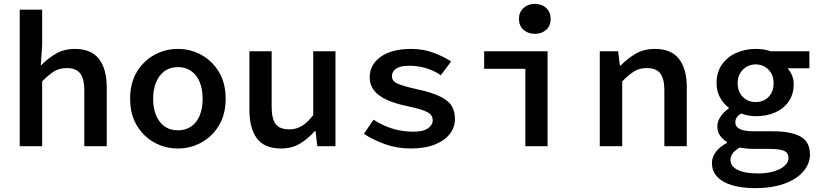

<svg xmlns="http://www.w3.org/2000/svg" viewBox="-20 -756 4240 993"><path d="M82 0V-706H198V-524L191 -419H194Q226 -453 268.5 -478Q311 -503 367 -503Q452 -503 492 -451Q532 -399 532 -304V0H416V-289Q416 -348 395 -376Q374 -404 324 -404Q288 -404 260 -387Q232 -370 198 -335V0Z M900 12Q835 12 779 -18.5Q723 -49 688 -106.5Q653 -164 653 -245Q653 -327 688 -384.5Q723 -442 779 -472.5Q835 -503 900 -503Q965 -503 1021 -472.5Q1077 -442 1112 -384.5Q1147 -327 1147 -245Q1147 -164 1112 -106.5Q1077 -49 1021 -18.5Q965 12 900 12ZM900 -82Q940 -82 969 -102Q998 -122 1013 -159Q1028 -196 1028 -245Q1028 -294 1013 -331Q998 -368 969 -388.5Q940 -409 900 -409Q860 -409 831.5 -388.5Q803 -368 787.5 -331Q772 -294 772 -245Q772 -196 787.5 -159Q803 -122 831.5 -102Q860 -82 900 -82Z M1434 12Q1348 12 1309 -40Q1270 -92 1270 -187V-491H1385V-202Q1385 -143 1405.5 -115Q1426 -87 1477 -87Q1511 -87 1539.5 -103.5Q1568 -120 1600 -160V-491H1715V0H1621L1612 -78H1608Q1573 -38 1531 -13Q1489 12 1434 12Z M2103 12Q2034 12 1971 -10.5Q1908 -33 1862 -64L1912 -137Q1956 -108 2007 -91.5Q2058 -75 2118 -75Q2169 -75 2193.5 -92.5Q2218 -110 2218 -134Q2218 -146 2212.5 -156Q2207 -166 2193 -174.5Q2179 -183 2152 -191Q2125 -199 2082 -208Q1984 -229 1938 -265Q1892 -301 1892 -356Q1892 -421 1948.5 -462Q2005 -503 2108 -503Q2169 -503 2222.5 -483Q2276 -463 2313 -438L2260 -367Q2225 -391 2183 -403.5Q2141 -416 2098 -416Q2065 -416 2045.5 -409Q2026 -402 2016.5 -389.5Q2007 -377 2007 -362Q2007 -336 2037 -323Q2067 -310 2135 -295Q2214 -278 2257 -256.5Q2300 -235 2316.5 -207.5Q2333 -180 2333 -140Q2333 -98 2306.5 -63.5Q2280 -29 2229 -8.5Q2178 12 2103 12Z M2697 0V-400H2484V-491H2812V0ZM2746 -581Q2711 -581 2687.5 -602Q2664 -623 2664 -658Q2664 -693 2687.5 -714.5Q2711 -736 2746 -736Q2782 -736 2805 -714.5Q2828 -693 2828 -658Q2828 -623 2805 -602Q2782 -581 2746 -581Z M3082 0V-491H3177L3186 -417H3190Q3225 -453 3267.5 -478Q3310 -503 3367 -503Q3452 -503 3492 -451Q3532 -399 3532 -304V0H3416V-289Q3416 -348 3395 -376Q3374 -404 3324 -404Q3288 -404 3260 -387Q3232 -370 3198 -335V0Z M3886 217Q3818 217 3768 202.5Q3718 188 3690 159Q3662 130 3662 86Q3662 57 3682 30Q3702 3 3740 -17V-21Q3721 -33 3705.5 -52.5Q3690 -72 3690 -103Q3690 -127 3706 -152Q3722 -177 3749 -195V-199Q3723 -218 3704.5 -250.5Q3686 -283 3686 -326Q3686 -383 3714 -422.5Q3742 -462 3788 -482.5Q3834 -503 3888 -503Q3932 -503 3965 -491H4166V-403H4053Q4066 -389 4075.5 -367.5Q4085 -346 4085 -322Q4085 -268 4058.5 -230.5Q4032 -193 3988 -174Q3944 -155 3888 -155Q3871 -155 3851.5 -158.5Q3832 -162 3813 -169Q3798 -160 3790.5 -149Q3783 -138 3783 -123Q3783 -100 3806.5 -88.5Q3830 -77 3876 -77H3976Q4072 -77 4120.5 -49.5Q4169 -22 4169 43Q4169 91 4134.5 131Q4100 171 4036.5 194Q3973 217 3886 217ZM3888 -228Q3914 -228 3935 -239.5Q3956 -251 3968.5 -273Q3981 -295 3981 -326Q3981 -356 3968.5 -377.5Q3956 -399 3935 -411Q3914 -423 3888 -423Q3863 -423 3842 -411Q3821 -399 3808 -377.5Q3795 -356 3795 -326Q3795 -295 3808 -273Q3821 -251 3842 -239.5Q3863 -228 3888 -228ZM3900 141Q3948 141 3983.5 130Q4019 119 4038.5 101Q4058 83 4058 62Q4058 33 4033.5 23.5Q4009 14 3959 14H3881Q3857 14 3839 12Q3821 10 3806 7Q3780 22 3769 38Q3758 54 3758 71Q3758 104 3795 122.5Q3832 141 3900 141Z"/></svg>

Font: Source Code Pro SemiBold
Style: Regular
Weight: 600
Monospace: yes
Designer: Paul D. Hunt, Teo Tuominen
Foundry: Adobe Systems Incorporated
Version: Version 1.018;hotconv 1.0.116;makeotfexe 2.5.65601